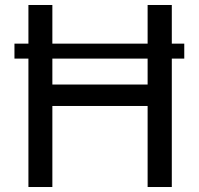

<svg xmlns="http://www.w3.org/2000/svg" viewBox="-20 -750 797 770"><path d="M719 -575V-515H669V0H572V-325H190V0H94V-515H38V-575H94V-730H190V-575H572V-730H669V-575ZM190 -411H572V-515H190Z"/></svg>

Font: Nacelle
Style: Regular
Weight: 400
Designer: Sora Sagano
Foundry: Sora Sagano
Version: Version 1.000;FEAKit 1.0